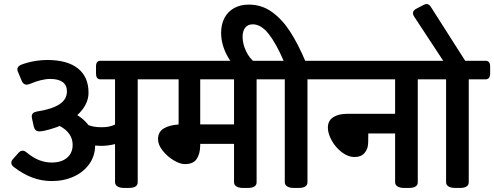

<svg xmlns="http://www.w3.org/2000/svg" viewBox="-20 -931 2448 951"><path d="M768.1 -602.5V-565.9Q768.1 -552.7 762.5 -545.4Q756.8 -538.1 746.6 -538.1H662.1V-28.3Q662.1 0 617.2 0H595.7Q573.7 0 561.8 -7.6Q549.8 -15.1 549.8 -28.3V-217.3Q514.2 -208.5 481 -208.5Q466.8 -208.5 451.2 -210Q450.7 -158.7 422.4 -118.7Q394 -78.6 345.2 -56.4Q296.4 -34.2 236.3 -34.2Q186.5 -34.2 140.6 -51.3Q94.7 -68.4 47.9 -104Q36.1 -113.8 36.1 -124.5Q36.1 -134.8 44.4 -143.1L72.3 -174.8Q81.5 -184.6 91.8 -184.6Q101.6 -184.6 111.3 -176.3Q144 -149.4 174.1 -137.7Q204.1 -126 236.3 -126Q284.2 -126 312 -149.4Q339.8 -172.9 339.8 -213.4Q339.8 -243.7 323.2 -267.3Q306.6 -291 275.4 -307.1Q258.3 -299.8 237.3 -293.5Q233.9 -292.5 220.7 -288.6Q207.5 -284.7 195.8 -282.5Q184.1 -280.3 173.8 -280.3Q153.8 -280.3 147.5 -303.2L138.2 -345.7Q137.2 -350.6 137.2 -353.5Q137.2 -374 161.6 -378.4Q235.4 -389.6 273.4 -413.8Q311.5 -438 311.5 -478.5Q311.5 -509.3 290 -524.7Q268.6 -540 229 -540Q186 -540 126 -514.6Q118.2 -511.7 111.3 -511.7Q96.7 -511.7 88.4 -528.8L69.8 -573.2Q65.9 -579.6 65.9 -586.9Q65.9 -601.6 83.5 -609.9Q146.5 -633.8 215.8 -633.8Q313.5 -633.8 366 -592Q418.5 -550.3 418.5 -471.7Q418.5 -440.9 403.8 -412.8Q389.2 -384.8 362.8 -360.8Q396 -340.3 418 -311.5Q442.9 -300.8 483.4 -300.8Q502.4 -300.8 518.1 -303.7Q533.7 -306.6 549.8 -314V-538.1H477.5Q466.3 -538.1 460.9 -545.4Q455.6 -552.7 455.6 -565.9V-602.5Q455.6 -629.9 477.5 -629.9H746.6Q757.3 -629.9 762.7 -622.8Q768.1 -615.7 768.1 -602.5Z M1357.4 -602.5V-565.9Q1357.4 -552.7 1351.8 -545.4Q1346.2 -538.1 1335.4 -538.1H1251V-28.3Q1251 0 1206.1 0H1184.6Q1162.6 0 1150.9 -7.6Q1139.2 -15.1 1139.2 -28.3V-218.3H971.7V-209Q970.7 -167 953.6 -142.6Q936.5 -118.2 895.5 -118.2Q871.1 -118.2 839.4 -137.5Q807.6 -156.7 785.2 -185.5Q762.7 -214.4 762.7 -241.7Q762.7 -277.3 790.5 -294.4Q818.4 -311.5 864.7 -314.5V-538.1H729.5Q718.8 -538.1 713.1 -545.4Q707.5 -552.7 707.5 -565.9V-602.5Q707.5 -629.9 729.5 -629.9H1335.4Q1346.2 -629.9 1351.8 -622.8Q1357.4 -615.7 1357.4 -602.5ZM1139.2 -538.1H971.7V-314.9H1139.2Z M1608.9 -602.5V-565.9Q1608.9 -553.2 1603.3 -545.7Q1597.7 -538.1 1587.4 -538.1H1502.9V-28.3Q1502.9 0 1458 0H1436.5Q1414.6 0 1402.6 -7.6Q1390.6 -15.1 1390.6 -28.3V-538.1H1317.9Q1307.1 -538.1 1301.5 -545.4Q1295.9 -552.7 1295.9 -565.9V-602.5Q1295.9 -629.9 1317.9 -629.9H1384.8Q1348.1 -715.3 1310.8 -762.9Q1273.4 -810.5 1231.9 -810.5Q1208 -810.5 1194.8 -794.2Q1181.6 -777.8 1181.6 -748Q1181.6 -714.4 1198.7 -677.7Q1215.8 -641.1 1247.6 -617.2L1205.1 -549.8Q1140.6 -591.8 1107.9 -650.4Q1075.2 -709 1075.2 -768.1Q1075.2 -810.5 1092 -842.3Q1108.9 -874 1139.9 -891.1Q1170.9 -908.2 1212.4 -908.2Q1276.9 -908.2 1327.9 -871.1Q1378.9 -834 1417.7 -773.4Q1456.5 -712.9 1491.7 -629.9H1587.4Q1597.7 -629.9 1603.3 -622.8Q1608.9 -615.7 1608.9 -602.5Z M2155.3 -602.5V-565.9Q2155.3 -552.7 2149.7 -545.4Q2144 -538.1 2133.8 -538.1H2049.3V-28.3Q2049.3 0 2004.4 0H1982.9Q1960.9 0 1949 -7.6Q1937 -15.1 1937 -28.3V-270H1804.2L1803.7 -226.6Q1803.7 -194.8 1786.4 -174.1Q1769 -153.3 1737.3 -153.3Q1703.6 -153.3 1672.9 -177Q1642.1 -200.7 1623 -235.1Q1604 -269.5 1604 -298.8Q1604 -333 1630.1 -350.1Q1656.2 -367.2 1698.7 -367.2H1937V-538.1H1569.3Q1558.6 -538.1 1553 -545.4Q1547.4 -552.7 1547.4 -565.9V-602.5Q1547.4 -629.9 1569.3 -629.9H2133.8Q2144.5 -629.9 2149.9 -622.8Q2155.3 -615.7 2155.3 -602.5Z M2407.7 -602.5V-565.9Q2407.7 -553.2 2402.1 -545.7Q2396.5 -538.1 2386.2 -538.1H2301.8V-28.3Q2301.8 0 2256.8 0H2235.4Q2213.4 0 2201.4 -7.6Q2189.5 -15.1 2189.5 -28.3V-538.1H2116.7Q2106 -538.1 2100.3 -545.4Q2094.7 -552.7 2094.7 -565.9V-602.5Q2094.7 -629.9 2116.7 -629.9H2175.3L2031.2 -849.1Q2025.4 -857.4 2025.4 -865.7Q2025.4 -878.9 2041 -887.2L2077.1 -906.2Q2086.9 -911.1 2092.8 -911.1Q2105.5 -911.1 2114.3 -896.5L2284.2 -629.9H2386.2Q2396.5 -629.9 2402.1 -622.8Q2407.7 -615.7 2407.7 -602.5Z"/></svg>

Font: Jaldi
Style: Bold
Weight: 400
Designer: Pablo Cosgaya and Nicolas Silva
Foundry: Omnibus-Type
Version: Version 1.007